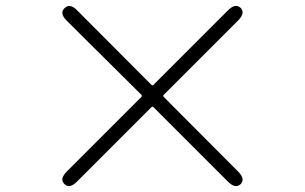

<svg xmlns="http://www.w3.org/2000/svg" viewBox="-20 -701 1040 655"><path d="M242 -81Q217 -56 200 -73Q182 -90 208 -116L462 -370Q466 -374 462 -378L208 -630Q182 -656 200 -673Q218 -691 243 -666L496 -412Q500 -408 504 -412L758 -666Q783 -691 801 -674Q818 -657 792 -631L539 -378Q535 -374 539 -370L792 -116Q818 -90 801 -73Q783 -56 758 -81L504 -335Q500 -339 496 -335Z"/></svg>

Font: Resource Han Rounded KR Light
Style: Regular
Weight: 300
Designer: Cyano Hao (round all glyphs); Ryoko NISHIZUKA 西塚涼子 (kana, bopomofo & ideographs); Paul D. Hunt (Latin, Greek & Cyrillic)
Foundry: Cyano Hao
Version: 0.990